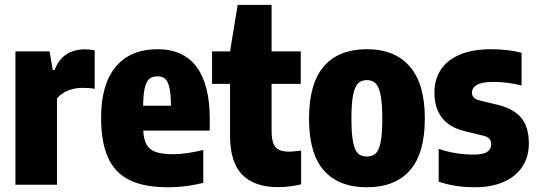

<svg xmlns="http://www.w3.org/2000/svg" viewBox="-20 -760 2208 790"><path d="M43.5 -548.5H184L197 -472H204.5Q237 -557 330.5 -557Q348.5 -557 369.5 -553V-394.5Q351 -398.5 319 -398.5Q286.5 -398.5 257.8 -386.5Q229 -374.5 214.5 -354.5V0H43.5Z M843 -222.5H569.5Q571.5 -185 583.5 -164.2Q595.5 -143.5 621.5 -134.5Q647.5 -125.5 693 -125.5Q745 -125.5 816.5 -143V-7.5Q777 2 742.8 6.2Q708.5 10.5 671.5 10.5Q573.5 10.5 513.2 -19Q453 -48.5 424.5 -111.5Q396 -174.5 396 -277Q396 -412.5 456 -485Q516 -557.5 628.5 -557.5Q734.5 -557.5 788.8 -484.8Q843 -412 843 -271.5ZM569 -325H683.5Q683 -373.5 677 -399.8Q671 -426 659.2 -436Q647.5 -446 627.5 -446Q607.5 -446 595 -436Q582.5 -426 576 -399.5Q569.5 -373 569 -325Z M1219 -140.5V-1.5Q1198.5 3.5 1173.2 6.8Q1148 10 1124.5 10Q1027 10 976.8 -41Q926.5 -92 926.5 -203V-415H852.5V-548.5H926.5L958 -740H1097.5V-548.5H1217.5V-415H1097.5V-222.5Q1097.5 -189 1104.5 -170.5Q1111.5 -152 1127 -144Q1142.5 -136 1170.5 -136Q1184 -136 1219 -140.5Z M1251.5 -271Q1251.5 -416.5 1312.5 -487Q1373.5 -557.5 1489.5 -557.5Q1605 -557.5 1666.5 -486Q1728 -414.5 1728 -272.5Q1728 -129 1666.8 -59.2Q1605.5 10.5 1489.5 10.5Q1373.5 10.5 1312.5 -58.8Q1251.5 -128 1251.5 -271ZM1553 -270.5Q1553 -335 1545.8 -370Q1538.5 -405 1524.8 -417.8Q1511 -430.5 1489.5 -430.5Q1468 -430.5 1454.2 -417.8Q1440.5 -405 1433.2 -370.8Q1426 -336.5 1426 -273Q1426 -208.5 1433 -174.5Q1440 -140.5 1453.5 -128.2Q1467 -116 1489.5 -116Q1512 -116 1525.5 -128.2Q1539 -140.5 1546 -174Q1553 -207.5 1553 -270.5Z M1785 -12.5V-147.5Q1852.5 -124 1930 -124Q1968 -124 1984.5 -135Q2001 -146 2001 -166.5Q2001 -181 1993.2 -189.2Q1985.5 -197.5 1969 -201.5L1893.5 -220Q1767.5 -250 1767.5 -379.5Q1767.5 -433.5 1794.2 -473.8Q1821 -514 1873.2 -535.8Q1925.5 -557.5 2001 -557.5Q2068 -557.5 2126 -543V-408Q2070.5 -423 2010.5 -423Q1962.5 -423 1942.2 -410.8Q1922 -398.5 1922 -379Q1922 -366 1930 -358.2Q1938 -350.5 1955 -346.5L2030.5 -328Q2093.5 -312.5 2124.8 -275Q2156 -237.5 2156 -170Q2156 -114.5 2129 -73.8Q2102 -33 2051.8 -11.2Q2001.5 10.5 1933.5 10.5Q1852 10.5 1785 -12.5Z"/></svg>

Font: Encode Sans Condensed ExtraBold
Style: Regular
Weight: 800
Width: 3
Designer: Multiple Designers
Foundry: Impallari Type
Version: Version 2.000